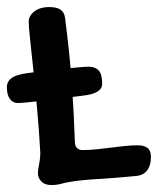

<svg xmlns="http://www.w3.org/2000/svg" viewBox="-29 -488 453 550"><path d="M170.4 33.2Q156.2 35.6 145 38.8Q133.8 42 117.2 42Q99.1 42 89.4 31.7Q79.6 21.5 79.6 8.8Q79.6 -1.5 83 -17.8Q86.4 -34.2 86.4 -50.8Q83 -113.8 77.4 -175.5Q71.8 -237.3 66.4 -288.6Q61 -339.8 57.1 -376.2Q53.2 -412.6 53.2 -425.8Q53.2 -434.6 57.6 -442.1Q62 -449.7 69.8 -455.6Q77.6 -461.4 88.1 -464.6Q98.6 -467.8 110.4 -467.8Q133.3 -467.8 144 -460.7Q154.8 -453.6 157.2 -438Q170.9 -333 177 -245.4Q183.1 -157.7 185.5 -81.1Q185.5 -69.8 191.7 -64Q197.8 -58.1 207.5 -58.1Q227.1 -58.1 247.1 -60.3Q267.1 -62.5 287.1 -64.9Q307.1 -67.4 326.9 -69.6Q346.7 -71.8 365.2 -71.8Q377.4 -71.8 385 -68.8Q392.6 -65.9 396.7 -61Q400.9 -56.2 402.1 -50Q403.3 -43.9 403.3 -38.1Q403.3 -28.8 401.4 -19.5Q399.4 -10.3 394.5 -2.7Q389.6 4.9 381.3 10Q373 15.1 360.4 16.1Q300.3 22 250.7 24.9Q201.2 27.8 170.4 33.2ZM22 -192.9Q8.3 -192.9 -0.5 -204.3Q-9.3 -215.8 -9.3 -237.8Q-9.3 -257.3 8.3 -267.1Q25.9 -276.9 67.9 -280.8Q81.5 -282.2 103.8 -284.9Q126 -287.6 149.2 -290.3Q172.4 -293 193.1 -294.9Q213.9 -296.9 225.6 -296.9Q243.7 -296.9 253.7 -286.1Q263.7 -275.4 263.7 -248Q263.7 -219.7 207.5 -213.9Q200.2 -212.9 185.8 -211.2Q171.4 -209.5 153.3 -207Q135.3 -204.6 115.5 -202.1Q95.7 -199.7 77.6 -197.8Q59.6 -195.8 44.7 -194.3Q29.8 -192.9 22 -192.9Z"/></svg>

Font: Gochi Hand Cyrillic
Style: Regular
Weight: 400
Designer: Juan Pablo del Peral; Denis Ignatov
Foundry: Juan Pablo del Peral; Denis Ignatov
Version: Version 1.00 June 29, 2018, initial release